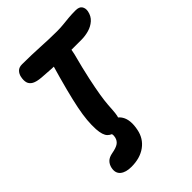

<svg xmlns="http://www.w3.org/2000/svg" viewBox="-265 -844 1219 1219"><g transform="rotate(-45 345.0 -234.0)"><path d="M272.8 13Q242 13 220.8 -8Q199.6 -29 196 -85.8Q194 -124.6 197.7 -167.2Q201.4 -209.8 212.5 -265.1Q223.6 -320.4 243.2 -396Q262.8 -471.6 293.6 -577.6Q301 -607.2 321.8 -625.6Q342.6 -644 370 -644Q424.2 -644 438.1 -615Q452 -586 436 -520Q408.4 -415.8 392.9 -343.2Q377.4 -270.6 369.7 -222.5Q362 -174.4 359.8 -143.6Q357.6 -112.8 356.2 -91.8Q354.8 -70.8 351.2 -51.4Q343.4 -15.8 324.4 -1.4Q305.4 13 272.8 13ZM532.4 -552.4Q480.2 -552.4 434.4 -552.4Q388.6 -552.4 347.1 -553.4Q305.6 -554.4 265.1 -556.6Q224.6 -558.8 183.2 -562.2Q141.8 -565.6 120.9 -577.4Q100 -589.2 94.2 -609.2Q88.4 -629.2 94.4 -657.8Q98.6 -678.8 113.1 -694Q127.6 -709.2 155 -709.2Q201 -709.2 240.4 -707.8Q279.8 -706.4 315.5 -704.6Q351.2 -702.8 386.3 -701.4Q421.4 -700 459.6 -700Q492.8 -700 520 -703Q547.2 -706 575 -708.5Q602.8 -711 637.2 -711Q670 -711 681.7 -693.5Q693.4 -676 689 -651.4Q681.8 -615.2 657.2 -593.3Q632.6 -571.4 599.3 -561.9Q566 -552.4 532.4 -552.4ZM186.6 242.8Q136.6 242.8 110.4 221.2Q84.2 199.6 92.2 158.4Q97.6 132.8 113.8 116.6Q130 100.4 162.2 94.6Q202.6 87.4 221.2 74Q239.8 60.6 245.2 36.2Q248.4 19.6 246 11.2Q243.6 2.8 239.7 -2.1Q235.8 -7 233.2 -12.6Q230.6 -18.2 232.6 -29Q233.6 -40 246.8 -49.7Q260 -59.4 284.2 -59.4Q341.6 -59.4 368.1 -15.7Q394.6 28 379 103.6Q366.2 168.4 315.3 205.6Q264.4 242.8 186.6 242.8Z"/></g></svg>

Font: Shantell Sans Light
Style: Italic
Weight: 300
Italic angle: -11°
Designer: Stephen Nixon, Anya Danilova, Shantell Martin
Foundry: Arrow Type
Version: Version 1.008;[ac192a2d6]